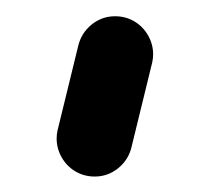

<svg xmlns="http://www.w3.org/2000/svg" viewBox="-20 -126 263 241"><path d="M51.1 47.8Q51.1 43 52.2 37.8L78.1 -68.1Q81.9 -84.4 94.8 -95Q107.8 -105.6 124.4 -105.6Q137.8 -105.6 148.7 -99.1Q159.6 -92.6 165.9 -81.5Q172.2 -70.4 172.2 -57.8Q172.2 -53 171.1 -47.8L145.2 58.1Q141.5 74.4 128.5 85Q115.6 95.6 98.9 95.6Q85.6 95.6 74.6 89.1Q63.7 82.6 57.4 71.5Q51.1 60.4 51.1 47.8Z"/></svg>

Font: 26F Galaxy Sans Extra Bold
Style: Regular
Weight: 800
Designer: C₂₉H₂₅N₃O₅
Version: Version 1.100